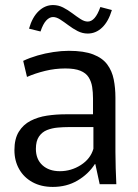

<svg xmlns="http://www.w3.org/2000/svg" viewBox="-20 -733 548 764"><path d="M190.2 10.8Q143.6 10.8 109.3 -8.1Q74.9 -26.9 56.2 -60.1Q37.4 -93.2 37.4 -135.6Q37.4 -180.7 54.9 -208.9Q72.3 -237.1 101.5 -252.2Q130.7 -267.3 166.8 -272.8Q202.9 -278.2 239.9 -278.2H350.1V-341.5Q350.1 -365.9 346.7 -387.3Q343.3 -408.6 332.7 -425.5Q322.1 -442.4 299.8 -451.5Q277.6 -460.6 239.8 -460.6Q198.9 -460.6 159.4 -450.9Q119.8 -441.2 87.4 -426.9L72.3 -490.8Q98.7 -503.3 129.4 -512.2Q160.1 -521.1 192.3 -525.9Q224.5 -530.8 253.8 -530.8Q313.7 -530.8 350.7 -516.5Q387.6 -502.3 406.7 -476.6Q425.7 -451 432.5 -417.1Q439.3 -383.3 439.3 -344.4V-128.2Q439.3 -98.6 440.4 -63.4Q441.5 -28.1 442.9 0H376.7L359.3 -80.1H357.5Q331.6 -39.9 288.5 -14.6Q245.4 10.8 190.2 10.8ZM218.2 -51.8Q263.3 -51.8 301.8 -76.4Q340.2 -101 351.7 -141.1V-227.3H251.7Q231.9 -227.3 209.4 -225.3Q186.9 -223.3 167.1 -215.5Q147.3 -207.6 135.1 -189.7Q122.8 -171.8 122.8 -140.7Q122.8 -99.3 148.9 -75.5Q175 -51.8 218.2 -51.8ZM379.4 -705.1 425.2 -693.1Q411.5 -647.3 386.4 -623.4Q361.4 -599.5 329.1 -599.5Q308.1 -599.5 288.8 -609.4Q269.5 -619.4 252.1 -632.6Q234.6 -645.7 219.4 -655.5Q204.3 -665.2 191 -665.2Q176.9 -665.2 164.1 -651.6Q151.3 -637.9 141.2 -607.7L95.5 -619Q108.2 -664.1 133.6 -688.5Q159.1 -712.9 191 -712.9Q212.2 -712.9 231.2 -703.2Q250.2 -693.4 267.6 -680.3Q285.1 -667.1 300.4 -657.2Q315.8 -647.2 329.1 -647.2Q343.8 -647.2 356.3 -661.3Q368.7 -675.3 379.4 -705.1Z"/></svg>

Font: Murecho Thin
Style: Regular
Weight: 100
Designer: Neil Summerour
Foundry: Positype
Version: Version 1.010